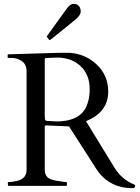

<svg xmlns="http://www.w3.org/2000/svg" viewBox="-20 -972 733 1004"><path d="M25 0Q21 0 21 -10V-16Q21 -20 25 -20Q28 -20 34.5 -20.5Q41 -21 48 -22Q55 -23 60.5 -24.5Q66 -26 69 -26Q119 -38 119 -83V-599Q119 -641 85 -658Q65 -669 42 -669H23Q20 -669 20 -673V-685Q20 -688 25 -688L293 -696H343Q429 -690 487.5 -633Q546 -576 546 -493Q546 -410 477 -363Q455 -349 430 -338L578 -96Q617 -33 682 -7Q687 -5 687 0Q687 12 671 12Q561 12 496 -71Q482 -90 468 -113L341 -311L225 -316H221Q214 -316 214 -310V-84Q214 -58 229 -44.5Q244 -31 281 -26Q291 -25 305 -22.5Q319 -20 324.5 -20Q330 -20 330 -16V-4Q330 0 326 0ZM214 -661V-365L215 -351Q216 -340 224 -340L274 -337Q411 -337 439 -435Q449 -465 449 -505Q449 -582 401 -626.5Q353 -671 278 -671Q271 -671 265 -670.5Q259 -670 253.5 -670Q248 -670 241 -669.5Q234 -669 224 -669Q214 -669 214 -661ZM226 -778Q224 -780 224 -781Q224 -782 226 -784L330 -928Q348 -952 365 -952Q382 -952 392 -941Q402 -930 402 -911.5Q402 -893 375 -870L244 -764Q241 -763 239.5 -763Q238 -763 237 -764Z"/></svg>

Font: Cardo
Style: Regular
Weight: 400
Designer: David J. Perry
Foundry: David J. Perry
Version: Version 1.0451